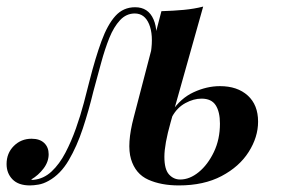

<svg xmlns="http://www.w3.org/2000/svg" viewBox="-82 -550 864 584"><path d="M437 -178Q418 -111 418 -73Q418 -35 432 -19.5Q446 -4 466 -4Q495 -4 522.5 -26.5Q550 -49 568.5 -87.5Q587 -126 587 -174Q587 -210 574 -230Q561 -250 531 -250Q507 -250 482 -236.5Q457 -223 442 -196L440 -210Q467 -251 507 -269.5Q547 -288 587 -288Q640 -288 671.5 -259.5Q703 -231 703 -180Q703 -133 674.5 -88Q646 -43 592 -14.5Q538 14 462 14Q408 14 369 -3.5Q330 -21 316.5 -66Q303 -111 325 -194L409 -516Q445 -517 477 -520Q509 -523 536 -530ZM20 -3Q51 -6 75 -28.5Q99 -51 117 -85.5Q135 -120 149 -159.5Q163 -199 173 -237Q183 -275 190 -303Q208 -374 226.5 -424.5Q245 -475 269 -501.5Q293 -528 329 -528Q369 -528 385 -491Q401 -454 388 -397L377 -391Q385 -444 371.5 -476.5Q358 -509 328 -509Q302 -509 283 -488.5Q264 -468 250.5 -434.5Q237 -401 225.5 -358.5Q214 -316 202 -272Q188 -214 170 -159.5Q152 -105 127 -62.5Q102 -20 66 0Q50 9 35 11.5Q20 14 9 14Q-26 14 -44 -4.5Q-62 -23 -62 -51Q-62 -84 -40 -106Q-18 -128 14 -128Q39 -128 52.5 -115Q66 -102 66 -81Q66 -58 50.5 -37.5Q35 -17 13 -4Q14 -3 16 -3Q18 -3 20 -3Z"/></svg>

Font: Playfair Display SemiBold
Style: Italic
Weight: 600
Italic angle: -14°
Designer: Claus Eggers Sørensen
Foundry: Claus Eggers Sørensen
Version: Version 1.203